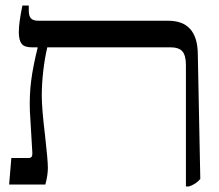

<svg xmlns="http://www.w3.org/2000/svg" viewBox="-20 -667 790 694"><path d="M704 -20Q695 -10 686 -4Q677 2 663 7H652V-432Q652 -466 639.5 -481Q627 -496 595 -496H151Q142 -459 136.5 -411.5Q131 -364 131 -321Q131 -274 143 -176Q153 -88 153 -60Q153 -34 144 0H13L21 -96H84Q91 -96 94 -100Q97 -104 97 -113L88 -266Q86 -322 92.5 -374Q99 -426 116 -494V-496H94Q68 -496 58 -509Q48 -522 48 -551Q48 -585 61 -647H84V-629Q84 -609 92 -600.5Q100 -592 119 -592H588Q694 -592 695 -471Z"/></svg>

Font: Noto Serif Hebrew Narrow
Style: Regular
Weight: 400
Width: 4
Designer: Monotype Design Team
Foundry: Monotype Imaging Inc.
Version: Version 1.000